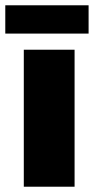

<svg xmlns="http://www.w3.org/2000/svg" viewBox="-47 -706 355 726"><path d="M43 0V-518H235V0ZM-27 -579V-686H288V-579Z"/></svg>

Font: MuseoModerno Black
Style: Regular
Weight: 900
Designer: Pablo Cosgaya, Héctor Gatti, Marcela Romero, and the Authors of The MuseoModerno Project.
Foundry: Omnibus-Type Team
Version: Version 1.001